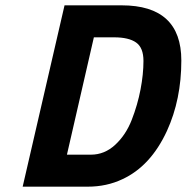

<svg xmlns="http://www.w3.org/2000/svg" viewBox="-20 -700 700 720"><path d="M309 0H65L222 -680H436Q660 -680 660 -473Q660 -327 606 -209Q545 -77 439 -28Q380 0 309 0ZM408 -560H332L231 -120H321Q372 -120 412 -157Q452 -194 474 -250.5Q496 -307 507 -364.5Q518 -422 518 -471.5Q518 -521 490.5 -540.5Q463 -560 408 -560Z"/></svg>

Font: Titillium Web
Style: Bold Italic
Weight: 700
Italic angle: -13°
Version: Version 1.002;PS 57.000;hotconv 1.0.70;makeotf.lib2.5.55311